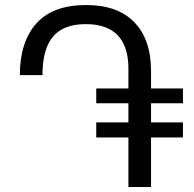

<svg xmlns="http://www.w3.org/2000/svg" viewBox="-20 -744 772 764"><path d="M363 -257H491V-333H363V-392H491V-470Q491 -648 321 -648Q233 -648 191 -598.5Q149 -549 149 -445H59Q59 -577 124.5 -650.5Q190 -724 323 -724Q448 -724 514.5 -655.5Q581 -587 581 -461V-392H708V-333H581V-257H708V-197H581V0H491V-197H363Z"/></svg>

Font: Go Noto Current
Style: Regular
Weight: 400
Designer: Monotype Design Team
Foundry: Monotype Imaging Inc.
Version: Version 2.007; ttfautohint (v1.8) -l 8 -r 50 -G 200 -x 14 -D